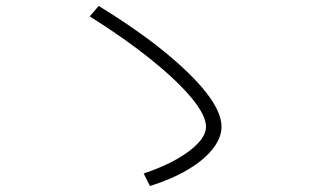

<svg xmlns="http://www.w3.org/2000/svg" viewBox="-20 -686 1040 644"><path d="M462 -104Q527 -126 573.5 -152.5Q620 -179 645.5 -207Q671 -235 671 -261Q671 -299 622.5 -357.5Q574 -416 486.5 -486.5Q399 -557 281 -631L311 -666Q440 -587 532 -512Q624 -437 673.5 -373Q723 -309 723 -261Q723 -224 693.5 -186.5Q664 -149 610 -117Q556 -85 483 -62Z"/></svg>

Font: M PLUS 1 Thin Light
Style: Regular
Weight: 300
Version: Version 1.001